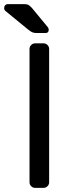

<svg xmlns="http://www.w3.org/2000/svg" viewBox="-57 -910 344 930"><path d="M0 0ZM86 -27V-673Q86 -684 94 -692Q102 -700 113 -700H154Q165 -700 173 -692Q181 -684 181 -673V-27Q181 -16 173 -8Q165 0 154 0H113Q102 0 94 -8Q86 -16 86 -27ZM179 -766Q179 -750 163 -750H121Q107 -750 98.5 -754Q90 -758 79 -767L-32 -858Q-37 -863 -37 -870Q-37 -879 -32 -884.5Q-27 -890 -18 -890H61Q73 -890 80 -886.5Q87 -883 98 -871L174 -779Q179 -774 179 -766Z"/></svg>

Font: Hezaedrus
Style: Regular
Weight: 400
Designer: Hubert & Fischer
Foundry: Hubert & Fischer
Version: Version 1.10;September 3, 2019;FontCreator 11.5.0.2425 64-bi